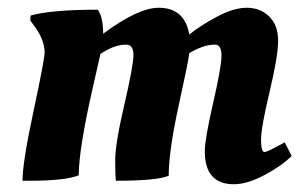

<svg xmlns="http://www.w3.org/2000/svg" viewBox="-20 -463 774 495"><path d="M57 3H38Q38 -44 66.5 -177Q95 -310 95 -328Q95 -361 67 -398L58 -410L59 -423Q113 -438 232 -438Q246 -419 246 -376Q336 -443 389 -443Q456 -443 468 -374Q495 -396 538.5 -419.5Q582 -443 616.5 -443Q651 -443 674 -420.5Q697 -398 697 -358Q697 -318 675 -226Q653 -134 653 -102.5Q653 -71 662 -71Q668 -71 703 -90L714 -96L732 -61Q706 -35 661.5 -11.5Q617 12 583 12Q508 12 508 -73Q508 -104 529.5 -197.5Q551 -291 551 -319.5Q551 -348 534 -348Q505 -348 468 -326Q466 -306 440.5 -190Q415 -74 415 -10Q386 3 279 3Q277 -8 277 -50Q277 -92 300.5 -193Q324 -294 324 -321Q324 -348 305 -348Q275 -348 239 -324Q237 -315 219 -236Q183 -78 183 -11Q148 3 57 3Z"/></svg>

Font: Oleo Script Swash Caps
Style: Regular
Weight: 400
Designer: Soytutype
Foundry: Soytutype
Version: Version 1.002